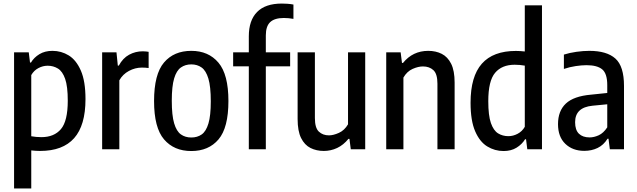

<svg xmlns="http://www.w3.org/2000/svg" viewBox="-20 -838 3578 1078"><path d="M59 220V-544H141.5L148.5 -487H154Q170.5 -515 201.2 -533.8Q232 -552.5 274.5 -552.5Q324 -552.5 366 -526.8Q408 -501 434 -441.5Q460 -382 460 -281.5Q460 -134 396.2 -62.2Q332.5 9.5 205.5 9.5Q182 9.5 155.5 6.5V220ZM212.5 -68Q284 -68 322.2 -113.2Q360.5 -158.5 360.5 -272.5Q360.5 -353 345.8 -395.2Q331 -437.5 305.2 -453.2Q279.5 -469 247.5 -469Q221 -469 195.8 -455.8Q170.5 -442.5 155.5 -416.5V-73Q183 -68 212.5 -68Z M553.5 0V-544H634L641.5 -469.5H647Q669.5 -511.5 705 -530.8Q740.5 -550 781.5 -550Q791.5 -550 800 -549Q808.5 -548 814.5 -547V-456Q804.5 -457.5 795.2 -458Q786 -458.5 776 -458.5Q739 -458.5 704 -439.8Q669 -421 650 -387V0Z M1054 10Q957 10 901 -55.5Q845 -121 845 -270.5Q845 -421.5 900.8 -487Q956.5 -552.5 1054 -552.5Q1150.5 -552.5 1206.5 -486.2Q1262.5 -420 1262.5 -271Q1262.5 -121 1207 -55.5Q1151.5 10 1054 10ZM1054 -66Q1088 -66 1112.5 -83.2Q1137 -100.5 1150.2 -144.5Q1163.5 -188.5 1163.5 -269Q1163.5 -352 1150 -396.8Q1136.5 -441.5 1112 -459Q1087.5 -476.5 1054 -476.5Q1020.5 -476.5 995.8 -459.2Q971 -442 957.8 -397.8Q944.5 -353.5 944.5 -272.5Q944.5 -190 957.8 -145.5Q971 -101 995.5 -83.5Q1020 -66 1054 -66Z M1377 0V-465.5H1289V-544H1377V-634.5Q1377 -723.5 1423.5 -770.8Q1470 -818 1562.5 -818Q1577 -818 1594.5 -816.8Q1612 -815.5 1627.5 -812.5V-732Q1613 -734.5 1600.5 -735.8Q1588 -737 1573.5 -737Q1522 -737 1497.2 -714Q1472.5 -691 1472.5 -639V-544H1609V-465.5H1472.5V0Z M1798 9.5Q1756.5 9.5 1723.2 -7.2Q1690 -24 1670.5 -63Q1651 -102 1651 -169.5V-544H1748V-175Q1748 -120 1770.2 -99Q1792.5 -78 1827 -78Q1851.5 -78 1882.8 -92Q1914 -106 1934 -140V-544H2030.5V0H1949.5L1942 -58.5H1936.5Q1908.5 -24 1873 -7.2Q1837.5 9.5 1798 9.5Z M2148.5 0V-544H2229.5L2237 -484.5H2242.5Q2297.5 -552.5 2384.5 -552.5Q2426.5 -552.5 2460 -535.8Q2493.5 -519 2513 -480Q2532.5 -441 2532.5 -374.5V0H2436V-368Q2436 -423.5 2413.2 -444.2Q2390.5 -465 2354.5 -465Q2328 -465 2296.5 -451Q2265 -437 2245 -402.5V0Z M2807.5 10Q2758 10 2715.8 -15.8Q2673.5 -41.5 2647.8 -101Q2622 -160.5 2622 -261Q2622 -409 2685.5 -480.5Q2749 -552 2876.5 -552Q2900 -552 2926.5 -549V-808H3023V0H2940.5L2933.5 -56H2928Q2911 -28 2880.5 -9Q2850 10 2807.5 10ZM2834.5 -73.5Q2861 -73.5 2886.2 -86.8Q2911.5 -100 2926.5 -126V-469.5Q2899 -474.5 2869.5 -474.5Q2798 -474.5 2759.8 -429.2Q2721.5 -384 2721.5 -270Q2721.5 -189.5 2736.2 -147.2Q2751 -105 2776.5 -89.2Q2802 -73.5 2834.5 -73.5Z M3260.5 9Q3195 9 3154 -30.5Q3113 -70 3113 -141Q3113 -215 3157 -256.5Q3201 -298 3298 -306.5L3389.5 -316V-360Q3389.5 -425 3361.2 -448.5Q3333 -472 3273 -472Q3246 -472 3212.5 -467Q3179 -462 3146 -451V-531.5Q3177 -541.5 3216 -547Q3255 -552.5 3289 -552.5Q3387 -552.5 3435.2 -509.2Q3483.5 -466 3483.5 -355.5V0H3404L3396.5 -59H3391Q3369 -23.5 3335.2 -7.2Q3301.5 9 3260.5 9ZM3209 -152Q3209 -108 3230.5 -87.2Q3252 -66.5 3290.5 -66.5Q3315 -66.5 3341.5 -78.5Q3368 -90.5 3389.5 -123V-252.5L3307 -244.5Q3209 -235 3209 -152Z"/></svg>

Font: Encode Sans Cnd Md
Style: Regular
Weight: 500
Width: 3
Designer: Multiple Designers
Foundry: Impallari Type
Version: Version 3.002; ttfautohint (v1.8.3) -l 8 -r 50 -G 200 -x 14 